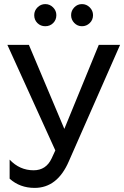

<svg xmlns="http://www.w3.org/2000/svg" viewBox="-20 -749 607 937"><path d="M149 168Q77 168 27 123V30Q76 82 144 82Q205 82 232 24L250 -15L16 -530H121L294 -120L462 -530H566L316 38Q260 168 149 168ZM147 -675Q147 -697 163 -713Q179 -729 201 -729Q223 -729 239 -713Q255 -697 255 -675Q255 -652 239.5 -636.5Q224 -621 201 -621Q178 -621 162.5 -636.5Q147 -652 147 -675ZM434 -675Q434 -652 418 -636.5Q402 -621 380 -621Q358 -621 342.5 -637Q327 -653 327 -675Q327 -697 342.5 -713Q358 -729 380 -729Q402 -729 418 -713Q434 -697 434 -675Z"/></svg>

Font: Roundo Medium
Style: Regular
Weight: 500
Designer: Namrata Goyal (Gurmukhi), Shiva Nallaperumal (Latin)
Foundry: Indian Type Foundry
Version: Version 1.000;PS 1.0;hotconv 1.0.88;makeotf.lib2.5.647800